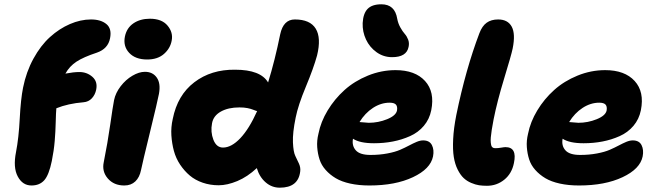

<svg xmlns="http://www.w3.org/2000/svg" viewBox="-20 -850 3050 890"><path d="M662.1 -574.2Q607.4 -574.2 578.6 -605.2Q549.8 -636.2 559.1 -681.2Q567.4 -720.7 598.6 -741.9Q629.9 -763.2 674.8 -763.2Q730 -763.2 756.6 -731.4Q783.2 -699.7 775.9 -662.1Q769.5 -626 740.2 -600.1Q710.9 -574.2 662.1 -574.2ZM126 9.8Q84.5 9.8 62.3 -32Q40 -73.7 54.2 -145Q66.9 -210 71.5 -300.3Q76.2 -390.6 86.9 -443.8Q101.6 -517.1 135 -578.1Q168.5 -639.2 211.7 -678.2Q254.9 -717.3 304.2 -738.5Q353.5 -759.8 401.9 -759.8Q447.3 -759.8 473.1 -738.5Q499 -717.3 490.2 -672.9Q481 -624 429.2 -606Q366.7 -585.4 334.5 -564.2Q302.2 -543 283.2 -508.8Q320.8 -516.1 348.1 -516.1Q382.8 -516.1 408.2 -493.9Q433.6 -471.7 425.8 -434.1Q420.9 -410.6 405.8 -394.3Q390.6 -377.9 367.2 -376Q295.4 -370.1 241.2 -348.1Q239.3 -327.6 238.3 -284.2Q237.3 -240.7 233.6 -196.5Q230 -152.3 220.2 -104Q207 -39.1 185.3 -14.6Q163.6 9.8 126 9.8ZM556.2 9.8Q507.8 9.8 479.7 -22.7Q451.7 -55.2 460.9 -98.1Q479 -188.5 491 -272.5Q502.9 -356.4 508.8 -386.2Q515.6 -419.4 539.3 -450.2Q563 -481 593.8 -499Q624.5 -517.1 651.9 -517.1Q688 -517.1 706.8 -490.2Q725.6 -463.4 716.8 -415Q710.4 -381.3 675.3 -237.5Q640.1 -93.8 633.8 -62Q627 -27.8 607.2 -9Q587.4 9.8 556.2 9.8Z M780.8 -298.8Q802.7 -409.2 880.9 -468.8Q959 -528.3 1069.8 -526.9Q1188 -526.9 1222.7 -467.8Q1254.4 -570.3 1278.8 -690.9Q1293.5 -759.8 1346.7 -759.8Q1417.5 -759.8 1443.6 -717Q1469.7 -674.3 1449.7 -592.8Q1433.6 -534.2 1397.7 -448Q1361.8 -361.8 1350.6 -305.2Q1335.9 -233.9 1337.9 -189.7Q1339.8 -145.5 1348.9 -127.2Q1357.9 -108.9 1366 -91.1Q1374 -73.2 1371.6 -55.2Q1362.8 20 1276.9 20Q1239.7 20 1211.2 -4.9Q1182.6 -29.8 1170.4 -70.8Q1127 -30.3 1080.1 -10.7Q1033.2 8.8 993.7 8.8Q954.1 8.8 919.4 -3.2Q884.8 -15.1 859.6 -36.4Q834.5 -57.6 814.9 -86.9Q795.4 -116.2 786.1 -150.4Q776.9 -184.6 774.4 -222.4Q772 -260.3 780.8 -298.8ZM962.9 -278.8Q955.1 -238.3 969.2 -202.1Q983.4 -166 1013.7 -166Q1052.7 -166 1093.8 -209.2Q1134.8 -252.4 1171.9 -335Q1167 -335.9 1155 -340.8Q1143.1 -345.7 1127.2 -348.9Q1111.3 -352.1 1089.8 -352.1Q1038.1 -352.1 1003.7 -332.8Q969.2 -313.5 962.9 -278.8Z M1797.4 -585Q1757.8 -585 1725.6 -607.9Q1693.4 -630.9 1676.5 -667Q1659.7 -703.1 1661.1 -743.2Q1663.6 -788.1 1684.3 -809.1Q1705.1 -830.1 1748 -830.1Q1810.5 -830.1 1821.3 -763.2Q1825.2 -741.7 1835.7 -722.9Q1846.2 -704.1 1856.2 -692.9Q1866.2 -681.6 1872.1 -666Q1877.9 -650.4 1874 -632.8Q1864.7 -585 1797.4 -585ZM1692.4 9.8Q1643.6 9.8 1603.5 1Q1563.5 -7.8 1536.4 -23.9Q1509.3 -40 1489.5 -62.3Q1469.7 -84.5 1461.2 -111.1Q1452.6 -137.7 1450.4 -168Q1448.2 -198.2 1456.1 -230Q1466.8 -285.2 1498.8 -338.1Q1530.8 -391.1 1576.9 -432.6Q1623 -474.1 1685.3 -499.5Q1747.6 -524.9 1813.5 -524.9Q1904.3 -524.9 1950.2 -474.6Q1996.1 -424.3 1979 -338.9Q1970.7 -297.4 1944.6 -266.6Q1918.5 -235.8 1880.6 -219Q1842.8 -202.1 1801.3 -194.1Q1759.8 -186 1713.4 -186Q1647.9 -186 1616.2 -207Q1610.4 -174.3 1629.4 -153.1Q1648.4 -131.8 1697.3 -131.8Q1739.7 -131.8 1775.6 -138.7Q1811.5 -145.5 1834.5 -155.5Q1857.4 -165.5 1876.2 -175.5Q1895 -185.5 1911.4 -192.4Q1927.7 -199.2 1941.4 -199.2Q1971.2 -199.2 1982.2 -177.2Q1993.2 -155.3 1987.3 -125Q1975.6 -66.9 1894 -28.6Q1812.5 9.8 1692.4 9.8ZM1786.1 -374Q1746.1 -374 1709 -349.9Q1671.9 -325.7 1646.5 -284.2Q1685.5 -280.8 1689.5 -280.8Q1733.4 -280.8 1774.4 -297.4Q1815.4 -314 1820.3 -337.9Q1823.2 -356.4 1815.2 -365.2Q1807.1 -374 1786.1 -374Z M2237.3 11.2Q2217.8 11.2 2200.9 8.8Q2184.1 6.3 2164.1 -2.2Q2144 -10.7 2129.2 -24.7Q2114.3 -38.6 2101.6 -63.7Q2088.9 -88.9 2083.5 -122.3Q2078.1 -155.8 2080.6 -205.6Q2083 -255.4 2095.2 -316.9Q2138.7 -528.8 2202.1 -695.8Q2214.8 -729.5 2235.8 -744.6Q2256.8 -759.8 2289.1 -759.8Q2334 -759.8 2352.1 -726.3Q2370.1 -692.9 2356.4 -625Q2349.6 -592.8 2317.1 -486.6Q2284.7 -380.4 2268.1 -296.9Q2262.7 -269.5 2259.5 -248.5Q2256.3 -227.5 2255.1 -213.6Q2253.9 -199.7 2254.9 -189.9Q2255.9 -180.2 2257.6 -174.8Q2259.3 -169.4 2263.2 -166.7Q2267.1 -164.1 2270 -163.6Q2272.9 -163.1 2278.3 -163.1Q2288.6 -163.1 2302.7 -165.5Q2316.9 -168 2323.2 -168Q2377.9 -168 2362.3 -94.2Q2352.5 -45.4 2317.6 -17.1Q2282.7 11.2 2237.3 11.2Z M2664.1 9.8Q2615.2 9.8 2575.2 1Q2535.2 -7.8 2508.1 -23.9Q2481 -40 2461.2 -62.3Q2441.4 -84.5 2432.9 -111.1Q2424.3 -137.7 2422.1 -168Q2419.9 -198.2 2427.7 -230Q2438.5 -285.2 2470.5 -338.1Q2502.4 -391.1 2548.6 -432.6Q2594.7 -474.1 2657 -499.5Q2719.2 -524.9 2785.2 -524.9Q2876 -524.9 2921.9 -474.6Q2967.8 -424.3 2950.7 -338.9Q2942.4 -297.4 2916.3 -266.6Q2890.1 -235.8 2852.3 -219Q2814.5 -202.1 2772.9 -194.1Q2731.4 -186 2685.1 -186Q2619.6 -186 2587.9 -207Q2582 -174.3 2601.1 -153.1Q2620.1 -131.8 2668.9 -131.8Q2711.4 -131.8 2747.3 -138.7Q2783.2 -145.5 2806.2 -155.5Q2829.1 -165.5 2847.9 -175.5Q2866.7 -185.5 2883.1 -192.4Q2899.4 -199.2 2913.1 -199.2Q2942.9 -199.2 2953.9 -177.2Q2964.8 -155.3 2959 -125Q2947.3 -66.9 2865.7 -28.6Q2784.2 9.8 2664.1 9.8ZM2757.8 -374Q2717.8 -374 2680.7 -349.9Q2643.6 -325.7 2618.2 -284.2Q2657.2 -280.8 2661.1 -280.8Q2705.1 -280.8 2746.1 -297.4Q2787.1 -314 2792 -337.9Q2794.9 -356.4 2786.9 -365.2Q2778.8 -374 2757.8 -374Z"/></svg>

Font: Shantell Sans Normal
Style: Italic
Weight: 800
Italic angle: -11.31°
Designer: Stephen Nixon, Anya Danilova, Shantell Martin
Foundry: Arrow Type
Version: Version 1.006;[559af2be0]